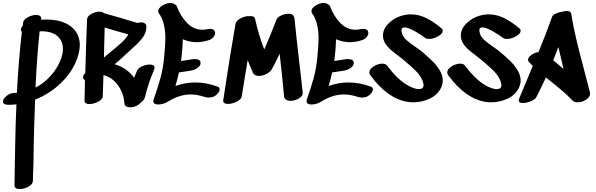

<svg xmlns="http://www.w3.org/2000/svg" viewBox="-87 -726 4023 1297"><path d="M338 -396Q338 -442 312 -471Q273 -517 181 -515Q163 -357 153 -134Q210 -164 255 -213.5Q300 -263 323 -323Q338 -361 338 -396ZM225 -594Q347 -594 407 -534Q452 -490 452 -421Q452 -385 436 -335Q403 -241 326 -166.5Q249 -92 150 -53Q146 49 144 125.5Q142 202 141 253Q140 375 135 498Q134 519 105 535Q76 551 46 551Q11 551 11 525L12 445Q13 406 15.5 257Q18 108 24 -21Q-3 -18 -29 -18Q-48 -18 -57.5 -24Q-67 -30 -67 -40Q-67 -58 -42.5 -78Q-18 -98 7 -98Q21 -98 27 -99Q38 -314 61 -512Q54 -516 54 -525Q54 -537 67 -553Q67 -559 69 -573Q72 -594 101 -609.5Q130 -625 157 -625Q174 -625 183.5 -618Q193 -611 191 -597V-593Q202 -594 225 -594Z M679 -391Q718 -422 742.5 -446Q767 -470 780 -494Q726 -508 620 -540L615 -337Q645 -362 650 -367ZM924 -290Q957 -290 957 -269Q957 -263 954 -255Q913 -159 892 -69Q887 -49 863 -32Q853 -19 832.5 -10Q812 -1 792 -1Q775 -1 764.5 -8Q754 -15 753 -30Q749 -95 710.5 -149Q672 -203 612 -219L607 -74Q606 -55 575.5 -39Q545 -23 517 -23Q502 -23 493 -28.5Q484 -34 484 -46L487 -184Q474 -193 474 -205Q474 -219 489 -232Q494 -414 501 -595Q502 -616 529.5 -631.5Q557 -647 585 -647Q606 -647 615 -637Q724 -607 841 -571Q859 -575 866 -575Q883 -575 892.5 -567.5Q902 -560 902 -545Q902 -504 875 -469.5Q848 -435 800 -393L780 -375Q732 -328 687 -292Q769 -269 819 -201Q823 -211 840 -251Q848 -267 874 -278.5Q900 -290 924 -290Z M1397 -123Q1397 -107 1378 -88Q1357 -67 1324 -67Q1308 -67 1297 -71Q1244 -88 1201 -88Q1126 -88 1048 -40Q1035 -31 1016.5 -25.5Q998 -20 982 -20Q967 -20 958 -25.5Q949 -31 949 -43Q949 -50 951 -55Q980 -136 997.5 -201Q1015 -266 1021 -333Q1030 -423 1030 -465Q1030 -576 987 -635Q982 -641 982 -651Q982 -671 1010 -688.5Q1038 -706 1065 -706Q1083 -706 1091 -698Q1104 -693 1108 -682Q1133 -616 1177 -570.5Q1221 -525 1281 -525Q1292 -525 1314 -529Q1328 -531 1332 -531Q1349 -531 1357.5 -523.5Q1366 -516 1366 -503Q1366 -489 1354.5 -475Q1343 -461 1324 -455Q1283 -441 1242 -441Q1193 -441 1148 -461Q1146 -405 1143 -377L1136 -314Q1175 -321 1214 -326L1228 -327Q1268 -327 1268 -300Q1268 -282 1248 -268Q1228 -254 1207 -250Q1176 -244 1122 -237Q1111 -188 1098 -145Q1164 -169 1232 -169Q1307 -169 1382 -141Q1397 -136 1397 -123Z M1902 -604Q1914 -481 1945 -215L1958 -101Q1961 -79 1933.5 -62Q1906 -45 1876 -45Q1858 -45 1845.5 -52.5Q1833 -60 1832 -76Q1819 -215 1802 -363Q1775 -305 1748 -256Q1744 -248 1733 -240Q1720 -228 1700.5 -220.5Q1681 -213 1663 -213Q1632 -213 1622 -234Q1604 -274 1586 -320L1581 -290Q1568 -207 1546 -76Q1543 -55 1512.5 -39.5Q1482 -24 1453 -24Q1437 -24 1428 -30Q1419 -36 1421 -49Q1474 -399 1504 -565Q1508 -586 1538 -602Q1568 -618 1595 -617Q1611 -619 1622.5 -614.5Q1634 -610 1636 -599Q1661 -486 1698 -392Q1741 -489 1780 -592Q1786 -609 1811.5 -621Q1837 -633 1862 -633Q1892 -633 1898 -615Q1900 -612 1902 -604Z M2432 -123Q2432 -107 2413 -88Q2392 -67 2359 -67Q2343 -67 2332 -71Q2279 -88 2236 -88Q2161 -88 2083 -40Q2070 -31 2051.5 -25.5Q2033 -20 2017 -20Q2002 -20 1993 -25.5Q1984 -31 1984 -43Q1984 -50 1986 -55Q2015 -136 2032.5 -201Q2050 -266 2056 -333Q2065 -423 2065 -465Q2065 -576 2022 -635Q2017 -641 2017 -651Q2017 -671 2045 -688.5Q2073 -706 2100 -706Q2118 -706 2126 -698Q2139 -693 2143 -682Q2168 -616 2212 -570.5Q2256 -525 2316 -525Q2327 -525 2349 -529Q2363 -531 2367 -531Q2384 -531 2392.5 -523.5Q2401 -516 2401 -503Q2401 -489 2389.5 -475Q2378 -461 2359 -455Q2318 -441 2277 -441Q2228 -441 2183 -461Q2181 -405 2178 -377L2171 -314Q2210 -321 2249 -326L2263 -327Q2303 -327 2303 -300Q2303 -282 2283 -268Q2263 -254 2242 -250Q2211 -244 2157 -237Q2146 -188 2133 -145Q2199 -169 2267 -169Q2342 -169 2417 -141Q2432 -136 2432 -123Z M2645 -541Q2625 -541 2625 -521Q2625 -514 2630 -497Q2637 -474 2661 -453.5Q2685 -433 2724 -406Q2756 -384 2765 -376Q2809 -338 2835 -312.5Q2861 -287 2882.5 -252.5Q2904 -218 2904 -182Q2904 -158 2892 -132Q2869 -85 2816.5 -60Q2764 -35 2705 -35Q2685 -35 2665 -38Q2529 -61 2414 -219Q2408 -228 2408 -237Q2408 -259 2437.5 -277.5Q2467 -296 2496 -296Q2518 -296 2528 -283Q2590 -199 2650 -160Q2705 -124 2743 -124Q2774 -124 2774 -151Q2774 -170 2759 -198Q2744 -225 2720 -249Q2696 -273 2659 -304L2632 -327Q2628 -331 2595 -356Q2568 -376 2549 -393Q2530 -410 2517 -430Q2500 -457 2500 -486Q2500 -531 2538.5 -568.5Q2577 -606 2627 -620Q2659 -629 2688 -629Q2742 -629 2792.5 -604Q2843 -579 2895 -535Q2904 -528 2904 -518Q2904 -499 2873 -481Q2842 -463 2812 -463Q2792 -463 2782 -472Q2763 -488 2716.5 -514.5Q2670 -541 2645 -541Z M3171 -541Q3151 -541 3151 -521Q3151 -514 3156 -497Q3163 -474 3187 -453.5Q3211 -433 3250 -406Q3282 -384 3291 -376Q3335 -338 3361 -312.5Q3387 -287 3408.5 -252.5Q3430 -218 3430 -182Q3430 -158 3418 -132Q3395 -85 3342.5 -60Q3290 -35 3231 -35Q3211 -35 3191 -38Q3055 -61 2940 -219Q2934 -228 2934 -237Q2934 -259 2963.5 -277.5Q2993 -296 3022 -296Q3044 -296 3054 -283Q3116 -199 3176 -160Q3231 -124 3269 -124Q3300 -124 3300 -151Q3300 -170 3285 -198Q3270 -225 3246 -249Q3222 -273 3185 -304L3158 -327Q3154 -331 3121 -356Q3094 -376 3075 -393Q3056 -410 3043 -430Q3026 -457 3026 -486Q3026 -531 3064.5 -568.5Q3103 -606 3153 -620Q3185 -629 3214 -629Q3268 -629 3318.5 -604Q3369 -579 3421 -535Q3430 -528 3430 -518Q3430 -499 3399 -481Q3368 -463 3338 -463Q3318 -463 3308 -472Q3289 -488 3242.5 -514.5Q3196 -541 3171 -541Z M3658 -339 3650 -319 3720 -260 3713 -289Q3706 -317 3685 -408ZM3860 -249Q3889 -139 3898 -103Q3899 -100 3899 -94Q3899 -70 3872 -52.5Q3845 -35 3816 -35Q3792 -35 3779 -48Q3750 -79 3718 -107Q3686 -135 3634 -176L3601 -203Q3559 -113 3536 -70Q3529 -55 3499.5 -42.5Q3470 -30 3445 -30Q3417 -30 3417 -48Q3417 -53 3420 -60Q3450 -134 3491 -230L3512 -281Q3487 -306 3487 -306Q3480 -313 3480 -322Q3480 -339 3502 -354.5Q3524 -370 3551 -375Q3599 -490 3641 -609Q3645 -623 3666.5 -633.5Q3688 -644 3712 -647Q3729 -652 3741 -652Q3769 -652 3772 -631Q3786 -544 3807.5 -454.5Q3829 -365 3860 -249Z"/></svg>

Font: Sedgwick Ave Display
Style: Regular
Weight: 400
Designer: Kevin Burke, Pedro Vergani
Foundry: Google, Inc.
Version: Version 1.000